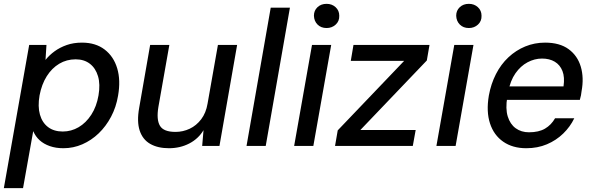

<svg xmlns="http://www.w3.org/2000/svg" viewBox="-35 -760 3092 1000"><path d="M-15 220 117 -526H207L202 -448Q222 -473 249.5 -493Q277 -513 312.5 -525.5Q348 -538 392 -538Q463 -538 510 -502Q557 -466 575.5 -404Q594 -342 580 -262Q570 -202 543.5 -152Q517 -102 479 -65.5Q441 -29 394 -8.5Q347 12 295 12Q256 12 224.5 1Q193 -10 171.5 -29.5Q150 -49 138 -77L85 220ZM292 -75Q336 -75 374.5 -97.5Q413 -120 440.5 -162.5Q468 -205 478 -263Q488 -321 475.5 -363Q463 -405 433 -428Q403 -451 359 -451Q312 -451 273.5 -428Q235 -405 208.5 -363Q182 -321 171 -263Q161 -205 173 -163Q185 -121 215.5 -98Q246 -75 292 -75Z M845 12Q787 12 747.5 -10.5Q708 -33 692.5 -80Q677 -127 690 -199L747 -526H847L790 -203Q779 -137 798 -105Q817 -73 879 -73Q918 -73 953 -89.5Q988 -106 1013 -139Q1038 -172 1046 -220L1100 -526H1200L1108 0H1018L1025 -82Q998 -37 950.5 -12.5Q903 12 845 12Z M1249 0 1375 -720H1475L1349 0Z M1497 0 1590 -526H1690L1597 0ZM1666 -614Q1637 -614 1619 -632Q1601 -650 1600 -678Q1600 -705 1618.5 -722.5Q1637 -740 1666 -740Q1694 -740 1713 -722.5Q1732 -705 1732 -678Q1733 -650 1713.5 -632Q1694 -614 1666 -614Z M1710 0 1724 -81 2070 -443H1792L1806 -526H2202L2188 -445L1842 -83H2130L2115 0Z M2238 0 2331 -526H2431L2338 0ZM2407 -614Q2378 -614 2360 -632Q2342 -650 2341 -678Q2341 -705 2359.5 -722.5Q2378 -740 2407 -740Q2435 -740 2454 -722.5Q2473 -705 2473 -678Q2474 -650 2454.5 -632Q2435 -614 2407 -614Z M2706 12Q2635 12 2586 -22Q2537 -56 2517 -117.5Q2497 -179 2511 -262Q2522 -323 2548 -374Q2574 -425 2613 -461.5Q2652 -498 2700.5 -518Q2749 -538 2804 -538Q2880 -538 2926.5 -504Q2973 -470 2990 -412.5Q3007 -355 2994 -285Q2993 -275 2991 -264Q2989 -253 2985 -240H2580L2592 -310H2900Q2907 -358 2894.5 -390Q2882 -422 2854.5 -438.5Q2827 -455 2788 -455Q2749 -455 2712.5 -435.5Q2676 -416 2649.5 -378Q2623 -340 2612 -282L2607 -254Q2597 -194 2609.5 -153.5Q2622 -113 2651 -92Q2680 -71 2720 -71Q2771 -71 2803.5 -90Q2836 -109 2856 -144H2956Q2935 -100 2898.5 -64.5Q2862 -29 2813.5 -8.5Q2765 12 2706 12Z"/></svg>

Font: DM Sans 9pt Medium
Style: Italic
Weight: 500
Italic angle: -10°
Version: Version 4.004;gftools[0.9.30]